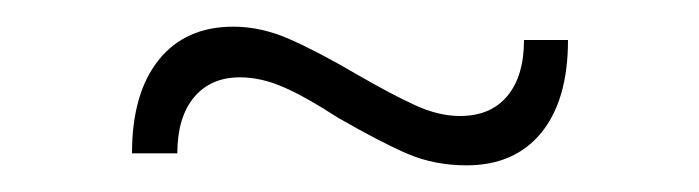

<svg xmlns="http://www.w3.org/2000/svg" viewBox="-20 -389 524 144"><path d="M330 -265Q306 -265 286 -273.5Q266 -282 233 -301Q210 -316 193 -323.5Q176 -331 160 -331Q138 -331 125.5 -316Q113 -301 113 -274H79Q79 -319 99 -344Q119 -369 155 -369Q176 -369 197.5 -359.5Q219 -350 248 -333Q274 -318 291.5 -310Q309 -302 325 -302Q348 -302 360.5 -317Q373 -332 373 -359H406Q406 -314 386 -289.5Q366 -265 330 -265Z"/></svg>

Font: TypoPRO Montserrat Alternates
Style: Regular
Weight: 275
Designer: Julieta Ulanovsky
Foundry: Julieta Ulanovsky
Version: Version 6.001